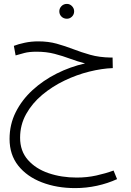

<svg xmlns="http://www.w3.org/2000/svg" viewBox="-20 -693 670 984"><path d="M365 271Q271 271 194.5 241.5Q118 212 73.5 156Q29 100 29 19Q29 -55 60.5 -118Q92 -181 146.5 -231Q201 -281 270.5 -316Q340 -351 416 -368Q377 -378 339.5 -392Q302 -406 260 -417Q218 -428 167 -428Q130 -428 105 -421.5Q80 -415 60 -409L51 -458Q74 -467 107 -474Q140 -481 176 -481Q228 -481 271 -469Q314 -457 355.5 -441Q397 -425 443 -412Q489 -399 548 -398H557L558 -344Q502 -342 437.5 -326Q373 -310 310.5 -280Q248 -250 196.5 -207Q145 -164 114 -108.5Q83 -53 83 13Q83 81 123 126.5Q163 172 229 194.5Q295 217 373 217Q426 217 473.5 206.5Q521 196 562 181L580 225Q532 247 477 259Q422 271 365 271ZM323 -597Q306 -597 295 -608Q284 -619 284 -635Q284 -650 295 -661.5Q306 -673 323 -673Q338 -673 349 -661.5Q360 -650 360 -635Q360 -619 349 -608Q338 -597 323 -597Z"/></svg>

Font: Noto Sans Arabic UI Lt
Style: Regular
Weight: 300
Designer: Monotype Design Team, Nadine Chahine and Nizar Qandah
Foundry: Monotype Imaging Inc.
Version: Version 2.010; ttfautohint (v1.8.4.7-5d5b)